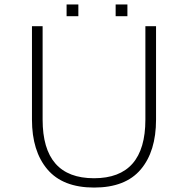

<svg xmlns="http://www.w3.org/2000/svg" viewBox="-20 -833 847 865"><path d="M124 -294V-715H172V-294Q172 -30 403.5 -30Q635 -30 635 -294V-715H683V-294Q683 -151 614 -69.5Q545 12 404 12Q263 12 193.5 -70Q124 -152 124 -294ZM280 -760V-813H333V-760ZM501 -760V-813H554V-760Z"/></svg>

Font: Julius Sans One
Style: Regular
Weight: 400
Designer: Luciano Vergara
Foundry: LatinoType
Version: Version 1.001